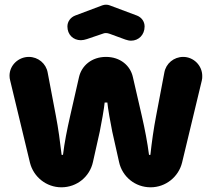

<svg xmlns="http://www.w3.org/2000/svg" viewBox="-20 -798 912 826"><path d="M543.9 -623C576.2 -623 602.1 -647.9 602.1 -684.1C602.1 -705.1 589.4 -723.1 569.3 -731L452.1 -774.9C447.3 -776.9 442.4 -777.8 436 -777.8C431.2 -777.8 425.3 -776.9 419.9 -774.9L303.2 -731C283.2 -723.1 270 -705.1 270 -684.1C270 -648.9 294.9 -625 328.1 -625C335.9 -625 345.2 -627 354 -629.9L421.4 -652.8C426.3 -654.8 430.2 -655.8 435.1 -655.8C439.9 -655.8 446.3 -654.8 451.2 -652.8L519 -627.9C527.3 -625 536.1 -623 543.9 -623ZM244.1 7.8C311 7.8 366.2 -38.1 379.9 -101.1L409.2 -231.9C415 -258.8 429.2 -338.9 430.2 -356.9H441.9C442.9 -338.9 457 -258.8 462.9 -231.9L492.2 -101.1C505.9 -38.1 561 7.8 627.9 7.8C692.9 7.8 748 -37.1 763.2 -98.1L848.1 -451.2C850.1 -458 850.1 -464.8 850.1 -471.2C850.1 -516.1 813 -553.2 768.1 -553.2C728 -553.2 693.8 -524.9 687 -485.8L651.9 -300.8C641.1 -245.1 632.8 -186 627 -131.8H621.1C613.8 -187 604 -238.8 589.8 -300.8L551.8 -465.8C541 -516.1 497.1 -553.2 436 -553.2C375 -553.2 331.1 -516.1 319.8 -465.8L282.2 -300.8C268.1 -238.8 257.8 -187 251 -131.8H245.1C238.8 -186 231 -245.1 220.2 -300.8L185.1 -485.8C178.2 -524.9 144 -553.2 104 -553.2C60.1 -553.2 21 -518.1 21 -472.2C21 -464.8 22 -458 23.9 -451.2L108.9 -98.1C124 -37.1 179.2 7.8 244.1 7.8Z"/></svg>

Font: Jellee Bold
Style: Regular
Weight: 700
Designer: Alfredo Marco Pradil
Foundry: Hanken Design Co.
Version: Version 1.223;hotconv 1.0.109;makeotfexe 2.5.65596